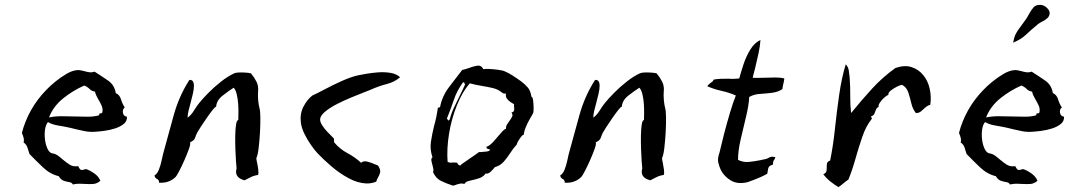

<svg xmlns="http://www.w3.org/2000/svg" viewBox="-20 -748 4456 788"><path d="M501 -269Q502 -251 488 -239.5Q474 -228 452.5 -221Q431 -214 408 -211Q385 -208 368 -207Q345 -206 326.5 -210Q308 -214 290 -218Q285 -219 280 -220.5Q275 -222 270 -223Q248 -228 220.5 -232.5Q193 -237 177 -247Q168 -237 165 -217.5Q162 -198 164.5 -176.5Q167 -155 174.5 -138.5Q182 -122 193 -119Q207 -117 217.5 -109.5Q228 -102 238 -93Q251 -82 265.5 -72.5Q280 -63 301 -66Q308 -51 313.5 -50.5Q319 -50 325 -52Q330 -54 333 -54Q347 -50 366 -37Q385 -24 392 -6Q378 6 363 7Q348 8 331 7Q319 6 306 6Q293 6 279 9Q275 1 264.5 -0.5Q254 -2 242 -6Q230 -10 221 -25Q186 -33 156 -61.5Q126 -90 101 -116Q97 -130 92.5 -143Q88 -156 77 -163Q79 -174 77.5 -180Q76 -186 74 -192Q73 -194 72 -196.5Q71 -199 70 -203Q82 -250 107 -295Q132 -340 170 -379Q185 -395 206.5 -412.5Q228 -430 251.5 -444Q275 -458 295 -460Q303 -461 310.5 -459.5Q318 -458 326 -456Q336 -453 346.5 -451.5Q357 -450 368 -454Q398 -435 424 -417Q450 -399 455 -366Q471 -359 476.5 -340.5Q482 -322 492 -307Q482 -299 484.5 -285Q487 -271 501 -269ZM400 -287Q403 -301 397 -314.5Q391 -328 383 -341Q378 -350 374.5 -357.5Q371 -365 370 -372Q356 -374 348 -382.5Q340 -391 326 -397Q280 -377 239.5 -344.5Q199 -312 181 -266Q205 -271 232.5 -271Q260 -271 287 -270Q315 -269 341 -269Q367 -269 387 -275Q387 -284 392.5 -283Q398 -282 400 -287Z M1045 -304Q1048 -295 1048.5 -267Q1049 -239 1047 -204.5Q1045 -170 1041.5 -140.5Q1038 -111 1032 -99Q1032 -95 1033 -90.5Q1034 -86 1035 -81Q1038 -67 1040 -51.5Q1042 -36 1039 -30Q1020 -27 1007.5 -20Q995 -13 984 -8Q940 -19 951 -57Q950 -64 948.5 -86Q947 -108 946 -136.5Q945 -165 945.5 -192.5Q946 -220 949 -238Q952 -256 958 -255Q958 -264 958.5 -282Q959 -300 957.5 -321.5Q956 -343 951.5 -361.5Q947 -380 939 -388Q917 -374 893 -355Q869 -336 867 -310Q863 -310 852 -296Q841 -282 827.5 -262.5Q814 -243 803 -226Q792 -209 789 -203Q784 -193 780.5 -182Q777 -171 760 -164Q763 -158 755.5 -137Q748 -116 737 -91Q726 -66 715.5 -46Q705 -26 701 -22Q689 -10 672.5 -3.5Q656 3 633 2Q633 -10 624.5 -13.5Q616 -17 614 -28Q625 -34 632 -51.5Q639 -69 643 -88Q647 -107 649 -115Q671 -195 692.5 -273.5Q714 -352 756 -418Q759 -422 767 -418.5Q775 -415 776 -398Q776 -382 771.5 -363Q767 -344 762 -325Q757 -308 753.5 -292.5Q750 -277 750 -265Q765 -276 776.5 -295Q788 -314 799 -327Q812 -343 835 -366.5Q858 -390 886.5 -412.5Q915 -435 941 -447Q947 -450 960.5 -450.5Q974 -451 988.5 -450Q1003 -449 1010 -447Q1024 -430 1033 -412Q1042 -394 1039 -369Q1038 -357 1039.5 -338Q1041 -319 1045 -304Z M1622 -431Q1599 -411 1567 -403Q1535 -395 1497 -378Q1490 -375 1469 -367Q1448 -359 1420.5 -347.5Q1393 -336 1366 -322.5Q1339 -309 1319.5 -294Q1300 -279 1295 -265Q1291 -253 1300 -237.5Q1309 -222 1322.5 -208Q1336 -194 1345 -185Q1349 -181 1350 -180Q1352 -177 1351 -171Q1350 -165 1353 -162Q1375 -136 1406 -119.5Q1437 -103 1462 -80Q1472 -89 1488.5 -84.5Q1505 -80 1518 -74Q1527 -70 1531 -69Q1543 -52 1540 -40Q1537 -28 1531 -19Q1529 -15 1527 -11Q1525 -7 1525 -3Q1508 5 1485 5Q1449 4 1411 -16.5Q1373 -37 1340 -65.5Q1307 -94 1284 -118Q1271 -132 1256 -153.5Q1241 -175 1229.5 -198.5Q1218 -222 1215 -243Q1210 -280 1225 -309.5Q1240 -339 1262 -356Q1280 -364 1312 -381Q1344 -398 1381.5 -415Q1419 -432 1450 -439Q1460 -441 1482.5 -445Q1505 -449 1531.5 -451Q1558 -453 1582.5 -449Q1607 -445 1622 -431Z M2168 -284Q2168 -283 2165 -278Q2160 -270 2151.5 -254.5Q2143 -239 2136.5 -222.5Q2130 -206 2130 -195Q2126 -196 2119 -187Q2112 -178 2106.5 -168.5Q2101 -159 2101 -155Q2087 -140 2074.5 -120.5Q2062 -101 2047.5 -84.5Q2033 -68 2011 -62Q2005 -54 1994 -43.5Q1983 -33 1973 -36Q1964 -22 1945 -16Q1926 -10 1908.5 -6.5Q1891 -3 1886 7Q1876 4 1869 5.5Q1862 7 1855 9Q1851 11 1847.5 12Q1844 13 1839 14Q1809 4 1789 -6Q1769 -16 1757 -42Q1760 -47 1758.5 -54.5Q1757 -62 1755 -70Q1752 -80 1750.5 -89Q1749 -98 1755 -102Q1744 -135 1748.5 -165.5Q1753 -196 1761 -229Q1766 -246 1770 -265Q1774 -284 1777 -305Q1782 -308 1786 -308Q1794 -352 1822.5 -390Q1851 -428 1877 -461Q1884 -462 1891 -464.5Q1898 -467 1905 -469Q1923 -476 1939 -478.5Q1955 -481 1964 -464Q1971 -466 1988.5 -465Q2006 -464 2025 -461.5Q2044 -459 2052 -455Q2065 -450 2083 -438.5Q2101 -427 2117.5 -415Q2134 -403 2142 -393Q2150 -386 2155 -374Q2160 -362 2161 -351Q2166 -351 2168 -335.5Q2170 -320 2170 -303.5Q2170 -287 2168 -284ZM2090 -320Q2085 -323 2075.5 -329Q2066 -335 2060 -344Q2054 -353 2057 -364Q2049 -363 2045 -365Q2041 -367 2038 -370Q2037 -371 2036 -371Q2023 -382 2001 -387Q1979 -392 1954.5 -396Q1930 -400 1908 -406Q1878 -372 1855.5 -316.5Q1833 -261 1823 -199.5Q1813 -138 1817 -84Q1822 -81 1827 -80.5Q1832 -80 1838 -81Q1842 -81 1847 -81Q1852 -81 1857 -80Q1858 -73 1864.5 -70Q1871 -67 1873 -73Q1885 -82 1907.5 -97Q1930 -112 1946 -124Q1949 -124 1955 -124Q1965 -125 1976 -126Q1987 -127 1992 -133Q1990 -135 1985 -136Q1981 -137 1978.5 -138.5Q1976 -140 1977 -146Q1989 -149 2004.5 -166Q2020 -183 2034.5 -200.5Q2049 -218 2057 -220Q2056 -229 2060.5 -236.5Q2065 -244 2071 -252Q2077 -260 2081.5 -268.5Q2086 -277 2079 -286Q2089 -289 2090 -295Q2091 -301 2090 -309Q2089 -316 2090 -320ZM1889 -402Q1886 -403 1886 -407Q1886 -411 1880 -410Q1855 -375 1843.5 -340.5Q1832 -306 1814 -261Q1816 -260 1818 -256Q1819 -254 1820.5 -253.5Q1822 -253 1826 -258Q1831 -280 1843 -306Q1855 -332 1868 -357.5Q1881 -383 1889 -402Z M2710 -304Q2713 -295 2713.5 -267Q2714 -239 2712 -204.5Q2710 -170 2706.5 -140.5Q2703 -111 2697 -99Q2697 -95 2698 -90.5Q2699 -86 2700 -81Q2703 -67 2705 -51.5Q2707 -36 2704 -30Q2685 -27 2672.5 -20Q2660 -13 2649 -8Q2605 -19 2616 -57Q2615 -64 2613.5 -86Q2612 -108 2611 -136.5Q2610 -165 2610.5 -192.5Q2611 -220 2614 -238Q2617 -256 2623 -255Q2623 -264 2623.5 -282Q2624 -300 2622.5 -321.5Q2621 -343 2616.5 -361.5Q2612 -380 2604 -388Q2582 -374 2558 -355Q2534 -336 2532 -310Q2528 -310 2517 -296Q2506 -282 2492.5 -262.5Q2479 -243 2468 -226Q2457 -209 2454 -203Q2449 -193 2445.5 -182Q2442 -171 2425 -164Q2428 -158 2420.5 -137Q2413 -116 2402 -91Q2391 -66 2380.5 -46Q2370 -26 2366 -22Q2354 -10 2337.5 -3.5Q2321 3 2298 2Q2298 -10 2289.5 -13.5Q2281 -17 2279 -28Q2290 -34 2297 -51.5Q2304 -69 2308 -88Q2312 -107 2314 -115Q2336 -195 2357.5 -273.5Q2379 -352 2421 -418Q2424 -422 2432 -418.5Q2440 -415 2441 -398Q2441 -382 2436.5 -363Q2432 -344 2427 -325Q2422 -308 2418.5 -292.5Q2415 -277 2415 -265Q2430 -276 2441.5 -295Q2453 -314 2464 -327Q2477 -343 2500 -366.5Q2523 -390 2551.5 -412.5Q2580 -435 2606 -447Q2612 -450 2625.5 -450.5Q2639 -451 2653.5 -450Q2668 -449 2675 -447Q2689 -430 2698 -412Q2707 -394 2704 -369Q2703 -357 2704.5 -338Q2706 -319 2710 -304Z M3199 -426Q3198 -416 3195 -404Q3192 -392 3191 -382Q3172 -370 3147.5 -367Q3123 -364 3098.5 -362.5Q3074 -361 3055 -350Q3053 -314 3041.5 -267.5Q3030 -221 3019.5 -174.5Q3009 -128 3009 -92Q3030 -81 3054 -83.5Q3078 -86 3103 -91Q3107 -92 3111.5 -93Q3116 -94 3121 -95Q3125 -95 3132 -99Q3137 -102 3143.5 -104Q3150 -106 3162 -103Q3162 -99 3158 -93Q3155 -89 3153.5 -85Q3152 -81 3153 -73Q3138 -68 3135 -62Q3132 -56 3131 -46Q3130 -44 3130 -41Q3130 -38 3129 -35Q3123 -31 3105.5 -23Q3088 -15 3070.5 -8.5Q3053 -2 3047 0Q3007 9 2980 -7Q2953 -23 2939 -49Q2932 -64 2928 -80.5Q2924 -97 2933 -122Q2940 -153 2951.5 -197.5Q2963 -242 2976 -285.5Q2989 -329 3000 -356Q2973 -368 2941.5 -375Q2910 -382 2883 -394Q2886 -399 2890 -402.5Q2894 -406 2898 -409Q2909 -416 2908 -421Q2921 -424 2937.5 -424.5Q2954 -425 2971 -425Q2983 -424 2994.5 -424.5Q3006 -425 3014 -426Q3021 -452 3031.5 -484Q3042 -516 3059 -544Q3076 -572 3101 -584Q3100 -562 3093.5 -531Q3087 -500 3080 -472Q3073 -444 3069 -429Q3081 -428 3093.5 -428.5Q3106 -429 3120 -429Q3142 -430 3163 -430Q3184 -430 3199 -426Z M3798 -318Q3787 -315 3778 -307Q3769 -299 3760.5 -291.5Q3752 -284 3739 -284Q3726 -300 3720.5 -323Q3715 -346 3708 -368Q3701 -390 3682 -400Q3674 -399 3660.5 -392Q3647 -385 3636 -376.5Q3625 -368 3626 -359Q3617 -355 3606.5 -345Q3596 -335 3590 -325Q3584 -315 3586 -309Q3578 -306 3575 -297.5Q3572 -289 3568.5 -281Q3565 -273 3555 -271Q3555 -268 3557 -265Q3560 -261 3557 -259Q3534 -230 3519 -186.5Q3504 -143 3491 -96.5Q3478 -50 3462 -11Q3451 -4 3441.5 4.5Q3432 13 3421 20Q3403 9 3387 -4Q3371 -17 3359 -33Q3372 -38 3372.5 -49.5Q3373 -61 3373.5 -73Q3374 -85 3387 -89Q3399 -147 3406.5 -217.5Q3414 -288 3424 -358Q3434 -428 3451 -484Q3461 -474 3463.5 -459Q3466 -444 3467 -431Q3470 -392 3469.5 -356Q3469 -320 3473 -284Q3516 -337 3559 -384Q3602 -431 3655 -469Q3693 -482 3721.5 -472.5Q3750 -463 3768 -441Q3788 -418 3795.5 -384.5Q3803 -351 3798 -318Z M4347 -269Q4348 -251 4334 -239.5Q4320 -228 4298.5 -221Q4277 -214 4254 -211Q4231 -208 4214 -207Q4191 -206 4172.5 -210Q4154 -214 4136 -218Q4131 -219 4126 -220.5Q4121 -222 4116 -223Q4094 -228 4066.5 -232.5Q4039 -237 4023 -247Q4014 -237 4011 -217.5Q4008 -198 4010.5 -176.5Q4013 -155 4020.5 -138.5Q4028 -122 4039 -119Q4053 -117 4063.5 -109.5Q4074 -102 4084 -93Q4097 -82 4111.5 -72.5Q4126 -63 4147 -66Q4154 -51 4159.5 -50.5Q4165 -50 4171 -52Q4176 -54 4179 -54Q4193 -50 4212 -37Q4231 -24 4238 -6Q4224 6 4209 7Q4194 8 4177 7Q4165 6 4152 6Q4139 6 4125 9Q4121 1 4110.5 -0.5Q4100 -2 4088 -6Q4076 -10 4067 -25Q4032 -33 4002 -61.5Q3972 -90 3947 -116Q3943 -130 3938.5 -143Q3934 -156 3923 -163Q3925 -174 3923.5 -180Q3922 -186 3920 -192Q3919 -194 3918 -196.5Q3917 -199 3916 -203Q3928 -250 3953 -295Q3978 -340 4016 -379Q4031 -395 4052.5 -412.5Q4074 -430 4097.5 -444Q4121 -458 4141 -460Q4149 -461 4156.5 -459.5Q4164 -458 4172 -456Q4182 -453 4192.5 -451.5Q4203 -450 4214 -454Q4244 -435 4270 -417Q4296 -399 4301 -366Q4317 -359 4322.5 -340.5Q4328 -322 4338 -307Q4328 -299 4330.5 -285Q4333 -271 4347 -269ZM4246 -287Q4249 -301 4243 -314.5Q4237 -328 4229 -341Q4224 -350 4220.5 -357.5Q4217 -365 4216 -372Q4202 -374 4194 -382.5Q4186 -391 4172 -397Q4126 -377 4085.5 -344.5Q4045 -312 4027 -266Q4051 -271 4078.5 -271Q4106 -271 4133 -270Q4161 -269 4187 -269Q4213 -269 4233 -275Q4233 -284 4238.5 -283Q4244 -282 4246 -287ZM4138 -573Q4142 -595 4148.5 -608Q4155 -621 4165.5 -634.5Q4176 -648 4192 -671Q4195 -675 4197.5 -680Q4200 -685 4203 -690Q4211 -705 4221 -717Q4231 -729 4251 -728Q4265 -727 4276.5 -716Q4288 -705 4288 -695Q4288 -682 4278.5 -673.5Q4269 -665 4257.5 -659.5Q4246 -654 4239 -648Q4209 -623 4189.5 -604.5Q4170 -586 4138 -573Z"/></svg>

Font: Yuji Boku
Style: Regular
Weight: 400
Designer: Kataoka Yuji
Foundry: Kinuta Font Factory
Version: Version 3.002